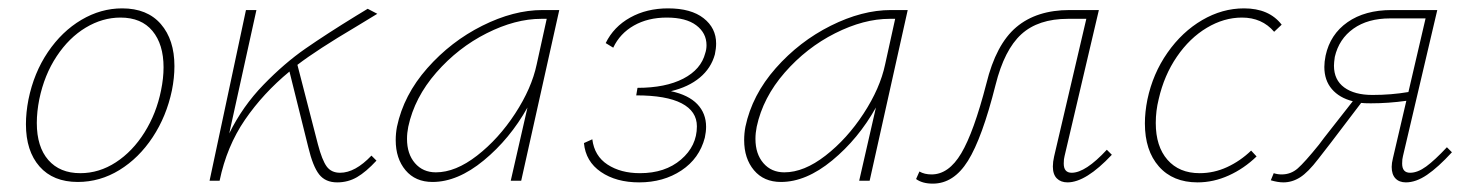

<svg xmlns="http://www.w3.org/2000/svg" viewBox="-20 -432 3521 459"><path d="M42 -135Q42 -163 48 -194Q61 -258 94.5 -307.5Q128 -357 174.5 -384.5Q221 -412 272 -412Q332 -412 364.5 -374.5Q397 -337 397 -274Q397 -246 391 -216Q378 -154 345 -104Q312 -54 265.5 -25.5Q219 3 166 3Q107 3 74.5 -34Q42 -71 42 -135ZM365 -216Q371 -245 371 -271Q371 -326 344.5 -358Q318 -390 268 -390Q225 -390 185 -366Q145 -342 115.5 -297.5Q86 -253 74 -195Q68 -165 68 -138Q68 -81 95.5 -49.5Q123 -18 172 -18Q217 -18 257 -44Q297 -70 325.5 -115.5Q354 -161 365 -216Z M868 -60 880 -48Q855 -21 833.5 -8.5Q812 4 786 4Q758 4 743 -15Q728 -34 717 -80L672 -261Q609 -209 565.5 -145.5Q522 -82 505 0H481L568 -408H593L528 -113Q560 -178 610 -229.5Q660 -281 710.5 -316Q761 -351 831 -394L859 -411L882 -399L831 -368Q738 -313 691 -277L740 -87Q750 -49 761 -34Q772 -19 793 -19Q829 -19 868 -60Z M1317 -408 1226 0H1201L1241 -175Q1199 -100 1136.5 -48.5Q1074 3 1014 3Q973 3 949.5 -25Q926 -53 926 -97Q926 -113 929 -129Q945 -205 1001.5 -269Q1058 -333 1133 -370.5Q1208 -408 1277 -408ZM1263 -278 1287 -387H1274Q1212 -387 1143.5 -352.5Q1075 -318 1023 -258.5Q971 -199 956 -129Q953 -114 953 -100Q953 -64 972 -42Q991 -20 1022 -20Q1069 -20 1120.5 -60Q1172 -100 1211.5 -160.5Q1251 -221 1263 -278Z M1584 -214Q1626 -205 1647 -183Q1668 -161 1668 -129Q1668 -117 1665 -103Q1652 -53 1609 -24.5Q1566 4 1508 4Q1453 4 1416.5 -21Q1380 -46 1376 -90L1396 -99Q1401 -59 1432.5 -38.5Q1464 -18 1510 -18Q1570 -18 1608 -50.5Q1646 -83 1646 -130Q1646 -166 1609.5 -185Q1573 -204 1501 -204L1504 -222Q1571 -222 1613.5 -244Q1656 -266 1666 -305Q1669 -314 1669 -324Q1669 -353 1644.5 -371.5Q1620 -390 1574 -390Q1529 -390 1495.5 -371Q1462 -352 1446 -318L1428 -329Q1447 -368 1486.5 -390Q1526 -412 1577 -412Q1632 -412 1662 -388.5Q1692 -365 1692 -328Q1692 -316 1689 -302Q1680 -269 1653 -246.5Q1626 -224 1584 -214Z M2150 -408 2059 0H2034L2074 -175Q2032 -100 1969.5 -48.5Q1907 3 1847 3Q1806 3 1782.5 -25Q1759 -53 1759 -97Q1759 -113 1762 -129Q1778 -205 1834.5 -269Q1891 -333 1966 -370.5Q2041 -408 2110 -408ZM2096 -278 2120 -387H2107Q2045 -387 1976.5 -352.5Q1908 -318 1856 -258.5Q1804 -199 1789 -129Q1786 -114 1786 -100Q1786 -64 1805 -42Q1824 -20 1855 -20Q1902 -20 1953.5 -60Q2005 -100 2044.5 -160.5Q2084 -221 2096 -278Z M2638 -62Q2576 4 2532 4Q2516 4 2506.5 -5.5Q2497 -15 2497 -34Q2497 -45 2500 -58L2577 -387H2533Q2462 -387 2421.5 -350Q2381 -313 2360 -229Q2328 -102 2294 -47.5Q2260 7 2210 7Q2185 7 2170 -4L2178 -22Q2190 -15 2207 -15Q2248 -15 2278 -65.5Q2308 -116 2338 -232Q2361 -326 2409.5 -367Q2458 -408 2537 -408H2607L2525 -59Q2523 -52 2523 -41Q2523 -19 2542 -19Q2575 -19 2626 -74Z M2949 -390Q2906 -390 2865 -365.5Q2824 -341 2793.5 -296.5Q2763 -252 2750 -195Q2743 -167 2743 -138Q2743 -82 2771 -50Q2799 -18 2848 -18Q2882 -18 2913.5 -32.5Q2945 -47 2971 -72L2984 -58Q2954 -29 2917.5 -12.5Q2881 4 2843 4Q2784 4 2750.5 -34Q2717 -72 2717 -137Q2717 -164 2723 -194Q2736 -256 2771 -306Q2806 -356 2854 -384Q2902 -412 2954 -412Q3014 -412 3044 -373L3026 -356Q2997 -390 2949 -390Z M3451 -68Q3418 -32 3391.5 -14Q3365 4 3341 4Q3325 4 3316 -5.5Q3307 -15 3307 -33Q3307 -42 3310 -54L3342 -191Q3299 -185 3257 -185Q3241 -185 3234 -186L3161 -90Q3156 -84 3131.5 -52Q3107 -20 3088 -8Q3069 4 3048 4Q3035 4 3018 -1L3025 -18Q3034 -15 3044 -15Q3066 -15 3082.5 -29.5Q3099 -44 3133 -86Q3136 -90 3139 -94Q3142 -98 3145 -102L3214 -190Q3182 -198 3164 -219Q3146 -240 3146 -272Q3146 -284 3149 -299Q3160 -350 3201.5 -379Q3243 -408 3307 -408H3416L3334 -59Q3332 -52 3332 -41Q3332 -19 3351 -19Q3369 -19 3389.5 -34Q3410 -49 3439 -80ZM3347 -212 3388 -388H3303Q3250 -388 3215.5 -363.5Q3181 -339 3171 -296Q3169 -282 3169 -275Q3169 -241 3193.5 -223Q3218 -205 3261 -205Q3306 -205 3347 -212Z"/></svg>

Font: Ysabeau Extralight
Style: Italic
Weight: 200
Italic angle: -12°
Designer: Christian Thalmann (Catharsis Fonts)
Version: Version 0.003